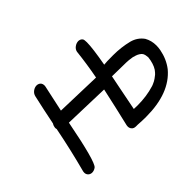

<svg xmlns="http://www.w3.org/2000/svg" viewBox="-121 -1014 1330 1330"><g transform="rotate(-45 544.0 -348.5)"><path d="M702 -99Q790 -99 865 -122Q870 -123 874 -125Q878 -127 881 -128Q901 -136 916 -147Q944 -167 948 -174Q975 -202 986 -256Q989 -273 989 -275.5Q989 -278 990 -282Q988 -305 987 -305L983 -318Q976 -334 950 -347L937 -352Q911 -361 897 -361Q876 -366 779 -366Q727 -366 719 -367L701 -277L666 -100ZM149 8Q130 7 119 -7Q111 -17 111 -31Q111 -36 112 -42Q157 -211 190 -380Q188 -385 188 -392Q188 -396 189 -400Q192 -416 199 -425Q221 -535 246 -645Q251 -666 268.5 -679Q286 -692 306 -692Q326 -691 337 -677Q344 -667 344 -654Q344 -649 343 -643Q321 -545 301 -449L635 -439Q656 -549 668 -659Q672 -679 690 -692Q708 -705 728 -705Q749 -703 758 -689Q763 -681 763 -656Q763 -601 738 -462Q757 -465 828 -465Q906 -465 978 -447Q1034 -432 1066 -387Q1088 -348 1088 -301Q1088 -281 1084 -259Q1070 -185 1027 -129Q920 -1 687 -1Q647 -1 608 -4H591Q569 -4 558 -19Q550 -30 550 -44Q550 -49 551 -55Q585 -198 616 -341L281 -351Q219 -30 187 -5Q170 8 149 8Z"/></g></svg>

Font: Bad Comic
Style: Italic
Weight: 400
Italic angle: -11°
Designer: GGBotNet
Foundry: GGBotNet
Version: 0.95